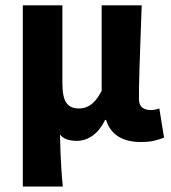

<svg xmlns="http://www.w3.org/2000/svg" viewBox="-20 -516 634 713"><path d="M64.7 176.7V-496.1H211.7V-207Q211.7 -154.6 226.6 -133.9Q241.4 -113.2 272.6 -113.2Q289.5 -113.2 304 -119.5Q318.5 -125.8 331.6 -140.1Q344.8 -154.5 357.5 -178.5V-496.1H506.2Q504.3 -438.1 501.8 -373.5Q499.2 -308.8 497.6 -250.1Q495.9 -191.3 495.9 -149.9Q495.9 -126.2 508 -116.8Q520.2 -107.3 540.4 -107.3Q546.7 -107.3 555.5 -108.8Q564.3 -110.3 571.7 -113.3L589.2 -4.9Q573.2 1.4 553.5 6.3Q533.7 11.3 502.1 11.3Q451 11.3 418.6 -9.6Q386.2 -30.6 374 -70.6H370.3Q352.2 -33.1 324.9 -13Q297.7 7.1 265.1 7.1Q247.5 7.1 231.5 2.7Q215.5 -1.6 202.7 -16.1Q203.6 20.3 204.8 51.4Q206 82.6 207.9 112.4Q209.7 142.3 213.3 176.7Z"/></svg>

Font: Source Sans 3
Style: Regular
Weight: 200
Designer: Paul D. Hunt
Foundry: Adobe
Version: Version 3.046;hotconv 1.0.118;makeotfexe 2.5.65603